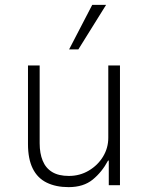

<svg xmlns="http://www.w3.org/2000/svg" viewBox="-20 -761 610 789"><path d="M262 8Q210 8 172 -10.5Q134 -29 114.5 -68.5Q95 -108 95 -169V-492H143V-172Q143 -131 155.5 -100.5Q168 -70 194.5 -54Q221 -38 263 -38Q308 -38 345 -60Q382 -82 403.5 -117.5Q425 -153 425 -195V-492H473V0H427V-101H424Q399 -54 361 -23Q323 8 262 8ZM264 -558 359 -741H416L302 -558Z"/></svg>

Font: Nunito Sans 7pt SemiCondensed ExtraLight
Style: Regular
Weight: 250
Width: 4
Designer: Vernon Adams
Foundry: Vernon Adams
Version: Version 3.101;gftools[0.9.27]